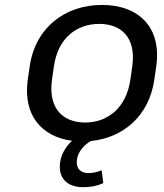

<svg xmlns="http://www.w3.org/2000/svg" viewBox="-20 -569 670 786"><path d="M320.3 197.3C352.5 197.3 378.4 191.9 402.8 180.7L396 127.9C376.5 136.2 359.4 139.6 342.3 139.6C310.1 139.6 290 121.1 294.9 85C299.3 52.2 323.2 24.9 352.1 8.3C486.3 -5.4 590.8 -95.7 611.8 -243.2L619.6 -297.4C642.6 -457 547.9 -548.8 397.5 -548.8C247.6 -548.8 124.5 -457 101.6 -297.4L93.8 -243.2C73.2 -98.6 149.4 -9.3 274.9 7.3C248 32.7 230.5 63 226.1 95.7C217.3 158.7 253.4 197.3 320.3 197.3ZM328.6 -67.4C237.3 -67.4 176.3 -125.5 192.9 -243.2L200.7 -297.4C217.3 -414.6 294.9 -471.2 386.2 -471.2C477.1 -471.2 538.1 -414.6 521.5 -297.4L513.7 -243.2C497.1 -126 419.4 -67.4 328.6 -67.4Z"/></svg>

Font: Winston
Style: Italic
Weight: 400
Italic angle: -8.13011°
Designer: Vernon Adams, Kim Jin-seong, David Berlow, Cristiano Sobral
Foundry: The Winston Project Authors
Version: Version 3.004